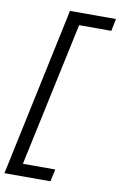

<svg xmlns="http://www.w3.org/2000/svg" viewBox="-97 -794 620 987"><g transform="rotate(10 212.5 -300.0)"><path d="M-1 140 186 -740H426L413 -676H245L84 76H253L239 140Z"/></g></svg>

Font: Nacelle
Style: Italic
Weight: 400
Italic angle: -12°
Designer: Sora Sagano
Foundry: Sora Sagano
Version: Version 1.000;FEAKit 1.0